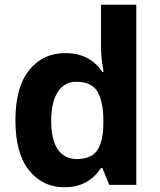

<svg xmlns="http://www.w3.org/2000/svg" viewBox="-20 -780 673 810"><path d="M251 10Q160 10 102.5 -61.5Q45 -133 45 -272Q45 -412 103 -484Q161 -556 255 -556Q294 -556 324 -545.5Q354 -535 375.5 -517Q397 -499 412 -476H417Q414 -492 410 -522.5Q406 -553 406 -585V-760H555V0H441L412 -71H406Q392 -49 370.5 -30.5Q349 -12 320 -1Q291 10 251 10ZM303 -109Q365 -109 390 -145.5Q415 -182 416 -255V-271Q416 -351 391.5 -393Q367 -435 301 -435Q252 -435 224 -392.5Q196 -350 196 -270Q196 -190 224 -149.5Q252 -109 303 -109Z"/></svg>

Font: Noto Sans Malayalam
Style: Regular
Weight: 400
Designer: Jelle Bosma - Monotype Design Team
Foundry: Monotype Imaging Inc.
Version: Version 2.103